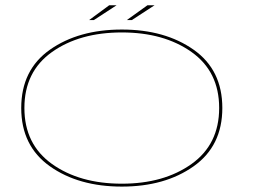

<svg xmlns="http://www.w3.org/2000/svg" viewBox="-20 -702 963 728"><path d="M442 5.5Q278 5.5 169.2 -71.5Q60.5 -148.5 60.5 -292.5Q60.5 -437 169.2 -513.5Q278 -590 442 -590Q605.5 -590 714.2 -513.5Q823 -437 823 -292.5Q823 -148.5 714.2 -71.5Q605.5 5.5 442 5.5ZM442 -5.5Q601.5 -5.5 706.2 -80.2Q811 -155 811 -292.5Q811 -430.5 706.2 -504.8Q601.5 -579 442 -579Q282 -579 177.2 -504.8Q72.5 -430.5 72.5 -292.5Q72.5 -155 177.2 -80.2Q282 -5.5 442 -5.5ZM318 -626 394 -682H422L336 -626ZM461 -626 539 -682H566L480 -626Z"/></svg>

Font: Anybody UltraExpanded Thin
Style: Regular
Weight: 100
Width: 9
Designer: Tyler Finck
Foundry: Etcetera Type Company
Version: Version 1.010; ttfautohint (v1.8.3) -l 8 -r 50 -G 200 -x 14 